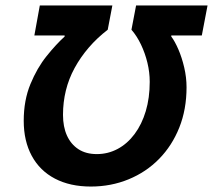

<svg xmlns="http://www.w3.org/2000/svg" viewBox="-20 -672 781 704"><path d="M741 -652 720 -542H608V-538Q621 -521 634 -491Q647 -461 655.5 -424.5Q664 -388 664 -352Q664 -271 637.5 -204.5Q611 -138 563.5 -89.5Q516 -41 451.5 -14.5Q387 12 313 12Q237 12 181.5 -17Q126 -46 96.5 -100.5Q67 -155 67 -229Q67 -304 91.5 -363.5Q116 -423 151 -466.5Q186 -510 217 -538V-542H106L126 -652H392L375 -563Q336 -533 305.5 -497.5Q275 -462 253.5 -422.5Q232 -383 221.5 -340Q211 -297 211 -251Q211 -207 225.5 -175Q240 -143 267.5 -125Q295 -107 335 -107Q376 -107 411.5 -126Q447 -145 473.5 -180.5Q500 -216 514.5 -264.5Q529 -313 529 -372Q529 -407 520.5 -442Q512 -477 497 -508.5Q482 -540 462 -563L479 -652Z"/></svg>

Font: Source Sans 3 ExtraLight
Style: Bold Italic
Weight: 700
Italic angle: -11°
Version: Version 3.052;hotconv 1.1.0;makeotfexe 2.6.0